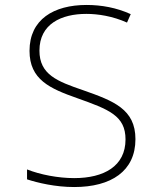

<svg xmlns="http://www.w3.org/2000/svg" viewBox="-20 -744 640 774"><path d="M279 10C428 10 526 -54 526 -183C526 -304 438 -337 316 -380C211 -416 139 -443 139 -540C139 -648 228 -688 328 -688C375 -688 434 -679 492 -653L507 -687C450 -713 389 -724 329 -724C197 -724 99 -666 99 -539C99 -423 181 -387 292 -348C418 -303 486 -278 486 -182C486 -74 399 -26 279 -26C214 -26 142 -40 89 -61V-21C132 -7 203 10 279 10Z"/></svg>

Font: Noto Sans Mono ExtraLight
Style: Regular
Weight: 200
Designer: Monotype Design Team
Foundry: Monotype Imaging Inc.
Version: Version 2.014